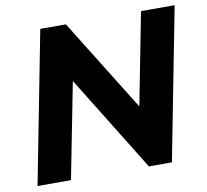

<svg xmlns="http://www.w3.org/2000/svg" viewBox="-78 -786 937 871"><g transform="rotate(-10 390.5 -350.0)"><path d="M26 0 162 -700H280L542 -278H544L626 -700H781L645 0H539L268 -439H266L180 0Z"/></g></svg>

Font: REM SemiBold
Style: Italic
Weight: 600
Italic angle: -11°
Designer: Octavio Pardo
Foundry: Ashler Design
Version: Version 1.005;gftools[0.9.28]